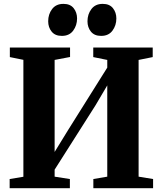

<svg xmlns="http://www.w3.org/2000/svg" viewBox="-20 -994 860 1014"><path d="M31 0V-48.5L103.5 -60.5V-678L32 -692.5V-743H350V-693L268.5 -677.5V-191.5L339.5 -307L546.5 -637V-677.5L472.5 -692.5V-743H786.5V-692.5L712 -677.5V-61L788.5 -48.5V0H473V-48.5L546.5 -61V-543L484.5 -438L268.5 -98V-61L349 -48.5V0ZM306 -804.5Q271 -804.5 252.8 -827Q234.5 -849.5 234.5 -881.5Q234.5 -919 255.2 -946.2Q276 -973.5 314.5 -973.5H315.5Q351 -973.5 369 -950.8Q387 -928 387 -896.5Q387 -860 366.5 -832.2Q346 -804.5 307 -804.5ZM513.5 -804.5Q478.5 -804.5 460.2 -827Q442 -849.5 442 -881.5Q442 -919 462.8 -946.2Q483.5 -973.5 522 -973.5H523Q558.5 -973.5 576.5 -950.8Q594.5 -928 594.5 -896.5Q594.5 -860 574 -832.2Q553.5 -804.5 514.5 -804.5Z"/></svg>

Font: Merriweather 60pt ExtraBold
Style: Regular
Weight: 800
Version: Version 2.100